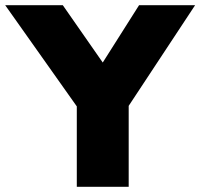

<svg xmlns="http://www.w3.org/2000/svg" viewBox="-35 -720 772 740"><path d="M261 0V-310L-15 -700H207L361 -479L501 -700H717L461 -312V0Z"/></svg>

Font: Mach ExtraBold
Style: Regular
Weight: 800
Version: Version 1.002